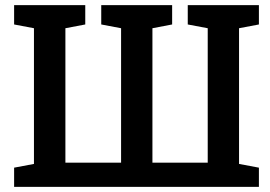

<svg xmlns="http://www.w3.org/2000/svg" viewBox="-20 -731 1057 751"><path d="M35.2 0V-75.2L112.8 -89.8V-620.6L35.2 -635.3V-710.9H313.5V-635.3L235.8 -620.6V-94.7H453.6V-620.6L376 -635.3V-710.9H653.3V-635.3L576.2 -620.6V-94.7H792.5V-620.6L714.4 -635.3V-710.9H992.7V-635.3L915 -620.6V-89.8L992.7 -75.2V0Z"/></svg>

Font: Roboto Slab Medium
Style: Regular
Weight: 500
Designer: Google
Version: Version 2.001; ttfautohint (v1.8.3)